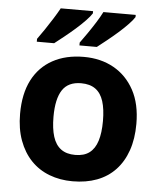

<svg xmlns="http://www.w3.org/2000/svg" viewBox="-54 -813 728 870"><g transform="rotate(5 309.5 -378.0)"><path d="M574 -274Q574 -206 555.5 -153Q537 -100 502.5 -63.5Q468 -27 419 -8.5Q370 10 308 10Q251 10 202.5 -8.5Q154 -27 119 -63.5Q84 -100 64.5 -153Q45 -206 45 -274Q45 -365 77 -427.5Q109 -490 169 -523Q229 -556 311 -556Q388 -556 447 -523Q506 -490 540 -427.5Q574 -365 574 -274ZM197 -274Q197 -220 208.5 -183.5Q220 -147 245 -128.5Q270 -110 310 -110Q350 -110 374.5 -128.5Q399 -147 410.5 -183.5Q422 -220 422 -274Q422 -328 410.5 -364Q399 -400 374 -418Q349 -436 309 -436Q250 -436 223.5 -395.5Q197 -355 197 -274ZM528 -756Q520 -743 501 -723Q482 -703 457 -681Q432 -659 407.5 -639.5Q383 -620 365 -606H286V-619Q300 -638 318 -664Q336 -690 353 -717Q370 -744 381 -766H528ZM334 -756Q326 -743 307 -723Q288 -703 263 -681Q238 -659 213.5 -639.5Q189 -620 171 -606H92V-619Q106 -638 123.5 -664Q141 -690 158 -717Q175 -744 187 -766H334Z"/></g></svg>

Font: Noto Sans Thai
Style: Bold
Weight: 700
Designer: Monotype Design Team
Foundry: Monotype Imaging Inc.
Version: Version 2.001